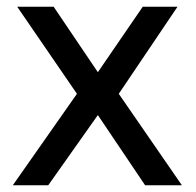

<svg xmlns="http://www.w3.org/2000/svg" viewBox="-20 -549 580 569"><path d="M31 -529H139L270 -335L403 -529H506L332 -271L519 0H410L270 -208L123 0H18L208 -271Z"/></svg>

Font: Montserrat arm
Style: Regular
Weight: 400
Designer: Julieta Ulanovsky
Foundry: Julieta Ulanovsky
Version: Version 6.000;PS 006.000;hotconv 1.0.88;makeotf.lib2.5.64775